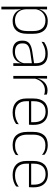

<svg xmlns="http://www.w3.org/2000/svg" viewBox="1009 -1547 710 2768"><g transform="rotate(90 1364.0 -163.0)"><path d="M282.5 10Q234 10 196.5 -8.8Q159 -27.5 136.5 -61.5Q114 -95.5 111.5 -141H98.5L114 -177.5Q116.5 -126.5 138.5 -92.2Q160.5 -58 196 -41Q231.5 -24 274.5 -24Q348.5 -24 388 -68.2Q427.5 -112.5 427.5 -197V-289.5Q427.5 -374 388.2 -418.5Q349 -463 273.5 -463Q230.5 -463 196.8 -445.2Q163 -427.5 141.2 -396Q119.5 -364.5 112 -322.5L99 -354H111Q116.5 -393.5 138.2 -425.8Q160 -458 196.8 -477.2Q233.5 -496.5 284.5 -496.5Q373.5 -496.5 420.2 -442.8Q467 -389 467 -287.5V-199Q467 -97 419.8 -43.5Q372.5 10 282.5 10ZM76 172V-486.5H115.5L113 -361L114 -346V-138.5L113 -128L115.5 4.5V172Z M890.5 0 893 -125 891 -131.5V-290L891.5 -328Q891.5 -394.5 858 -428.5Q824.5 -462.5 753.5 -462.5Q699.5 -462.5 656.2 -445.5Q613 -428.5 582 -407L586.5 -444Q603 -456 627.8 -468.2Q652.5 -480.5 685 -488.5Q717.5 -496.5 758 -496.5Q803 -496.5 835.8 -485Q868.5 -473.5 889.5 -451.8Q910.5 -430 920.5 -399Q930.5 -368 930.5 -328.5V0ZM717 10Q644.5 10 605.2 -24.2Q566 -58.5 566 -124V-136.5Q566 -197.5 604 -229.8Q642 -262 729 -274.5L900.5 -300L902.5 -269L734.5 -244.5Q666 -234.5 635.8 -210Q605.5 -185.5 605.5 -138.5V-128Q605.5 -77 636.5 -50.5Q667.5 -24 727 -24Q775.5 -24 810.2 -42.2Q845 -60.5 866.2 -91.8Q887.5 -123 894 -162L904.5 -131H895.5Q890.5 -94 869.5 -61.8Q848.5 -29.5 810.5 -9.8Q772.5 10 717 10Z M1111 -305 1098 -334 1108.5 -337.5Q1125 -409.5 1170 -451.5Q1215 -493.5 1283 -493.5Q1302.5 -493.5 1317.5 -490.2Q1332.5 -487 1343 -483L1345.5 -444Q1333 -449.5 1316.5 -452.5Q1300 -455.5 1280.5 -455.5Q1221 -455.5 1176 -417.5Q1131 -379.5 1111 -305ZM1074.5 0V-486.5H1113.5L1110.5 -338L1114 -334.5V0Z M1603 10Q1505 10 1452.5 -41.2Q1400 -92.5 1400 -187V-290.5Q1400 -391.5 1448.5 -445Q1497 -498.5 1590 -498.5Q1652 -498.5 1694.2 -474.2Q1736.5 -450 1758.2 -404.8Q1780 -359.5 1780 -295.5V-278Q1780 -265.5 1779.5 -252.8Q1779 -240 1777.5 -225.5H1741Q1741.5 -245.5 1741.5 -263.2Q1741.5 -281 1741.5 -296Q1741.5 -350.5 1724.2 -388Q1707 -425.5 1673.2 -445.2Q1639.5 -465 1590 -465Q1516 -465 1477.5 -421Q1439 -377 1439 -293V-245V-239V-184.5Q1439 -147 1450 -117.5Q1461 -88 1482.2 -67.2Q1503.5 -46.5 1535 -35.5Q1566.5 -24.5 1608 -24.5Q1655 -24.5 1695.5 -38.5Q1736 -52.5 1771.5 -78.5L1767 -40Q1736.5 -17 1694.8 -3.5Q1653 10 1603 10ZM1420 -225.5V-257.5H1767.5V-225.5Z M2071.5 10Q1976.5 10 1929 -44.2Q1881.5 -98.5 1881.5 -199.5V-287.5Q1881.5 -388.5 1929 -442.5Q1976.5 -496.5 2071.5 -496.5Q2105 -496.5 2131.2 -489.5Q2157.5 -482.5 2177 -472.2Q2196.5 -462 2209.5 -451.5L2213.5 -413.5Q2190 -434 2156.5 -448.2Q2123 -462.5 2075 -462.5Q1998.5 -462.5 1959.8 -417.5Q1921 -372.5 1921 -287V-200.5Q1921 -116 1959.8 -70.5Q1998.5 -25 2076.5 -25Q2126 -25 2160 -39.5Q2194 -54 2217.5 -74L2213 -35.5Q2192.5 -19 2158 -4.5Q2123.5 10 2071.5 10Z M2503.5 10Q2405.5 10 2353 -41.2Q2300.5 -92.5 2300.5 -187V-290.5Q2300.5 -391.5 2349 -445Q2397.5 -498.5 2490.5 -498.5Q2552.5 -498.5 2594.8 -474.2Q2637 -450 2658.8 -404.8Q2680.5 -359.5 2680.5 -295.5V-278Q2680.5 -265.5 2680 -252.8Q2679.5 -240 2678 -225.5H2641.5Q2642 -245.5 2642 -263.2Q2642 -281 2642 -296Q2642 -350.5 2624.8 -388Q2607.5 -425.5 2573.8 -445.2Q2540 -465 2490.5 -465Q2416.5 -465 2378 -421Q2339.5 -377 2339.5 -293V-245V-239V-184.5Q2339.5 -147 2350.5 -117.5Q2361.5 -88 2382.8 -67.2Q2404 -46.5 2435.5 -35.5Q2467 -24.5 2508.5 -24.5Q2555.5 -24.5 2596 -38.5Q2636.5 -52.5 2672 -78.5L2667.5 -40Q2637 -17 2595.2 -3.5Q2553.5 10 2503.5 10ZM2320.5 -225.5V-257.5H2668V-225.5Z"/></g></svg>

Font: Anek Gujarati ExtraLight
Style: Regular
Weight: 250
Version: Version 1.003